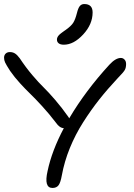

<svg xmlns="http://www.w3.org/2000/svg" viewBox="-35 -909 656 941"><path d="M277.8 -689.9Q261.7 -689.9 252.9 -696.5Q244.1 -703.1 244.1 -714.8Q244.1 -717.8 244.6 -720.7Q245.1 -723.6 246.6 -726.3Q248 -729 249.3 -731.2Q250.5 -733.4 253.4 -736.3Q256.3 -739.3 258.1 -741Q259.8 -742.7 264.4 -746.1Q269 -749.5 271.2 -751.2Q273.4 -752.9 279.3 -757.1Q285.2 -761.2 288.1 -763.2Q314 -781.7 324 -797.6Q334 -813.5 341.8 -844.2Q348.1 -870.1 356.4 -879.6Q364.7 -889.2 377.9 -889.2Q418.9 -889.2 418.9 -848.1Q418.9 -790 372.6 -740Q326.2 -689.9 277.8 -689.9ZM222.2 12.2Q179.2 12.2 198.2 -70.8Q219.2 -170.4 277.8 -280.8Q256.8 -281.7 238.8 -308.1Q205.6 -351.6 170.7 -389.6Q135.7 -427.7 112.5 -450Q89.4 -472.2 62.5 -501.7Q35.6 -531.2 14.2 -562Q-4.9 -591.8 -10 -603Q-15.1 -614.3 -15.1 -626Q-15.1 -638.7 -7.3 -646.2Q0.5 -653.8 13.2 -653.8Q27.8 -653.8 38.8 -646.7Q49.8 -639.6 62 -623Q91.8 -578.1 123.5 -540.8Q155.3 -503.4 179 -480.5Q202.6 -457.5 235.8 -418.9Q269 -380.4 300.8 -335Q301.3 -334 302.5 -332Q303.7 -330.1 304.2 -329.1Q383.8 -463.9 501 -591.8Q531.7 -625 557.1 -625Q567.9 -625 575.4 -616.9Q583 -608.9 583 -595.2Q583 -577.1 576.4 -565.7Q569.8 -554.2 542 -525.9Q491.7 -472.2 451.2 -420.9Q410.6 -369.6 372.3 -309.3Q334 -249 307.1 -182.9Q280.3 -116.7 268.1 -49.8Q261.7 -13.7 251.7 -0.7Q241.7 12.2 222.2 12.2Z"/></svg>

Font: Shantell Sans Irregular Bouncy
Style: Regular
Weight: 300
Designer: Stephen Nixon, Anya Danilova, Shantell Martin
Foundry: Arrow Type
Version: Version 1.006;[9816181b4]